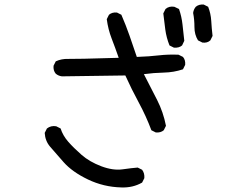

<svg xmlns="http://www.w3.org/2000/svg" viewBox="-20 -780 1040 849"><path d="M516.6 48.8Q438.5 46.9 369.1 13.7Q299.8 -19.5 261.2 -63Q222.7 -106.4 201.2 -131.8Q179.7 -157.2 177.7 -192.4L187.5 -211.9Q205.1 -225.6 228.5 -221.7L248 -211.9Q257.8 -180.7 281.7 -153.3Q305.7 -126 340.8 -95.2Q376 -64.5 427.7 -44.9Q479.5 -25.4 521.5 -31.2Q563.5 -37.1 588.9 -39.1L608.4 -29.3Q620.1 -13.7 618.2 7.8L608.4 27.3Q567.4 50.8 516.6 48.8ZM668.9 -194.3 649.4 -204.1Q626 -266.6 593.8 -326.2Q561.5 -385.7 534.2 -446.3L253.9 -442.4Q238.3 -444.3 226.6 -454.1Q214.8 -467.8 216.8 -489.3L226.6 -508.8Q252 -520.5 281.7 -519.5Q311.5 -518.6 504.9 -524.4Q489.3 -569.3 473.6 -609.9Q458 -650.4 452.1 -695.3L461.9 -714.8Q475.6 -726.6 497.1 -724.6L516.6 -714.8Q536.1 -669.9 552.7 -622.6Q569.3 -575.2 585 -528.3Q641.6 -530.3 682.6 -535.2Q723.6 -540 769.5 -538.1L789.1 -528.3Q800.8 -514.6 798.8 -493.2L789.1 -473.6Q749 -460 704.1 -459Q659.2 -458 616.2 -452.1Q647.5 -391.6 674.8 -337.9Q702.1 -284.2 713.9 -223.6L704.1 -204.1Q690.4 -192.4 668.9 -194.3ZM749 -569.3 729.5 -579.1Q715.8 -613.3 710.9 -649.4Q706.1 -685.5 702.1 -720.7L711.9 -740.2Q727.5 -753.9 751 -750L771.5 -740.2Q783.2 -707 787.1 -670.9Q791 -634.8 794.9 -599.6L785.2 -579.1Q771.5 -567.4 749 -569.3ZM875 -591.8 855.5 -601.6Q839.8 -627 839.8 -660.2Q839.8 -693.4 834 -722.7Q835.9 -738.3 845.7 -750Q859.4 -761.7 880.9 -759.8L900.4 -750Q912.1 -720.7 914.1 -687.5Q916 -654.3 919.9 -621.1L910.2 -601.6Q896.5 -588.9 875 -591.8Z"/></svg>

Font: JasonHandwriting2
Style: Regular
Weight: 400
Version: Version 1.05.10